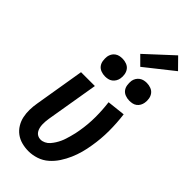

<svg xmlns="http://www.w3.org/2000/svg" viewBox="-307 -1029 1089 1089"><g transform="rotate(45 237.5 -484.5)"><path d="M188 8Q160 8 133.5 1Q107 -6 86 -21.5Q65 -37 51 -60Q37 -83 31.5 -109Q26 -135 26.5 -163Q27 -191 32 -219L82 -520H193L140 -204Q138 -191 137 -178.5Q136 -166 136.5 -154Q137 -142 140 -130Q143 -118 149.5 -108Q156 -98 166.5 -92.5Q177 -87 190 -87Q204 -87 218.5 -94Q233 -101 243.5 -113Q254 -125 262.5 -138.5Q271 -152 277.5 -166Q284 -180 288.5 -194.5Q293 -209 297 -223.5Q301 -238 304.5 -253Q308 -268 310 -282Q320 -340 320 -397.5Q320 -455 313 -510L422 -522Q430 -460 430 -396.5Q430 -333 419 -269Q414 -237 405.5 -206Q397 -175 384 -145Q371 -115 352.5 -86.5Q334 -58 308.5 -35.5Q283 -13 251 -2.5Q219 8 188 8ZM390 -599Q373 -599 357 -605Q341 -611 331.5 -623.5Q322 -636 319.5 -653Q317 -670 319 -687Q321 -699 327.5 -710Q334 -721 344.5 -728.5Q355 -736 366.5 -738.5Q378 -741 389 -741Q406 -741 422 -735Q438 -729 447.5 -716.5Q457 -704 460 -687Q463 -670 460 -653Q458 -641 452 -630Q446 -619 436 -611.5Q426 -604 414 -601.5Q402 -599 390 -599ZM195 -599Q178 -599 162 -605Q146 -611 136.5 -623.5Q127 -636 124.5 -653Q122 -670 124 -687Q126 -699 132 -710Q138 -721 148.5 -728.5Q159 -736 170.5 -738.5Q182 -741 194 -741Q211 -741 227 -735Q243 -729 252.5 -716.5Q262 -704 265 -687Q268 -670 265 -653Q263 -641 256.5 -630Q250 -619 240 -611.5Q230 -604 218 -601.5Q206 -599 195 -599ZM298 -779 246 -831 404 -977 467 -913Z"/></g></svg>

Font: Iosevka QP
Style: Bold Italic
Weight: 700
Italic angle: -9°
Designer: Belleve Invis
Foundry: Belleve Invis
Version: Version 20.0.0; ttfautohint (v1.8.4)